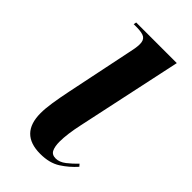

<svg xmlns="http://www.w3.org/2000/svg" viewBox="-178 -589 652 652"><g transform="rotate(45 148.0 -263.0)"><path d="M153 10Q56 10 56 -89Q56 -111 60.5 -140.5Q65 -170 73 -209L122 -446Q125 -459 127 -471Q129 -483 129 -493Q129 -511 118.5 -518.5Q108 -526 78 -526H66L68 -536H263L182 -157Q170 -102 170 -66Q170 -43 176.5 -29.5Q183 -16 201 -16Q219 -16 237 -30Q255 -44 271 -61L278 -53Q255 -27 226 -8.5Q197 10 153 10Z"/></g></svg>

Font: Noto Serif Display Condensed SemiBold
Style: Italic
Weight: 600
Width: 3
Italic angle: -12°
Designer: Monotype Design Team
Foundry: Monotype Imaging Inc.
Version: Version 2.009